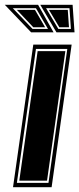

<svg xmlns="http://www.w3.org/2000/svg" viewBox="-80 -776 329 796"><path d="M-26 0 58 -591H217L134 0ZM-10 -18H121L199 -573H69ZM0 -27 76 -564H191L115 -27ZM49 -642 -60 -756H78L142 -642ZM154 -642 87 -756H221L229 -642ZM55 -656H119L69 -742H-27ZM162 -656H214L208 -742H111ZM58 -663 -10 -735H65L107 -663ZM166 -663 123 -735H201L206 -663Z"/></svg>

Font: Alumni Sans Collegiate One
Style: Italic
Weight: 400
Italic angle: -8°
Designer: Robert E. Leuschke
Foundry: Robert E. Leuschke
Version: Version 1.100